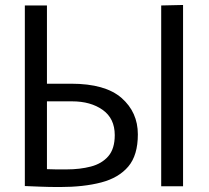

<svg xmlns="http://www.w3.org/2000/svg" viewBox="-20 -750 843 773"><path d="M629 0V-728L717 -730V0ZM221 3Q176 3 142 1.5Q108 0 80 -1V-728H169V-413H266Q404 -413 469.5 -355.5Q535 -298 535 -209Q535 -125 496.5 -79.5Q458 -34 387.5 -15.5Q317 3 221 3ZM248 -68Q302 -68 346 -79.5Q390 -91 416 -121Q442 -151 442 -206Q442 -273 393.5 -307.5Q345 -342 270 -342H169V-69Q187 -68 206 -68Q225 -68 248 -68Z"/></svg>

Font: Murecho
Style: Regular
Weight: 400
Designer: Neil Summerour
Foundry: Positype
Version: Version 1.010; ttfautohint (v1.8.3)